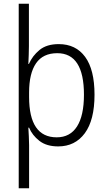

<svg xmlns="http://www.w3.org/2000/svg" viewBox="-20 -846 582 1036"><path d="M490 -335Q490 -198 437.5 -127Q385 -56 294 -56Q231 -56 192.5 -86Q154 -116 137 -157H133Q134 -137 135.5 -111Q137 -85 137 -63V170H81V-826H136V-597Q136 -577 135 -549.5Q134 -522 133 -501H136Q155 -545 193.5 -576.5Q232 -608 297 -608Q389 -608 439.5 -539Q490 -470 490 -335ZM433 -335Q433 -559 289 -559Q212 -559 174.5 -504.5Q137 -450 137 -347V-323Q137 -105 286 -105Q358 -105 395.5 -163.5Q433 -222 433 -335Z"/></svg>

Font: Noto Sans Malayalam UI SemiCondensed Light
Style: Regular
Weight: 300
Width: 4
Designer: Jelle Bosma - Monotype Design Team
Foundry: Monotype Imaging Inc.
Version: Version 2.104; ttfautohint (v1.8.4.7-5d5b)